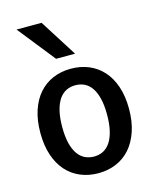

<svg xmlns="http://www.w3.org/2000/svg" viewBox="-125 -926 831 1023"><g transform="rotate(-15 290.5 -414.5)"><path d="M45.9 -275.9Q45.9 -345.7 64 -399.7Q82 -453.6 114.5 -490.2Q147 -526.9 191.9 -545.9Q236.8 -564.9 290.5 -564.9Q343.8 -564.9 388.7 -546.4Q433.6 -527.8 466.3 -491.7Q499 -455.6 517.3 -402.1Q535.6 -348.6 535.6 -278.8Q535.6 -209 517.3 -154.8Q499 -100.6 466.6 -63.7Q434.1 -26.9 388.9 -7.8Q343.8 11.2 290.5 11.2Q236.8 11.2 191.9 -7.6Q147 -26.4 114.5 -62.7Q82 -99.1 64 -152.6Q45.9 -206.1 45.9 -275.9ZM290.5 -80.6Q318.4 -80.6 341.1 -92Q363.8 -103.5 380.1 -127.7Q396.5 -151.9 405.5 -189.5Q414.6 -227.1 414.6 -278.8Q414.6 -330.6 405.5 -367.4Q396.5 -404.3 380.1 -428Q363.8 -451.7 341.1 -462.6Q318.4 -473.6 290.5 -473.6Q263.2 -473.6 240.2 -462.2Q217.3 -450.7 200.9 -426.5Q184.6 -402.3 175.5 -365Q166.5 -327.6 166.5 -275.9Q166.5 -224.1 175.5 -187.3Q184.6 -150.4 200.9 -126.7Q217.3 -103 240.2 -91.8Q263.2 -80.6 290.5 -80.6ZM65.9 -841.3H204.1L334 -636.2H229Z"/></g></svg>

Font: Tauri
Style: Regular
Weight: 400
Designer: Yvonne Schüttler
Foundry: Yvonne Schüttler
Version: Version 1.003; ttfautohint (v0.93.8-669f) -l 13 -r 13 -G 200